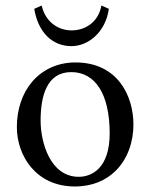

<svg xmlns="http://www.w3.org/2000/svg" viewBox="-20 -665 544 695"><path d="M131 -645 104 -633C118 -548 169 -498 239 -498C298 -498 362 -547 374 -633L347 -645C337 -587 291 -555 239 -555C185 -555 142 -592 131 -645ZM41 -205C41 -103 109 10 251 10C315.4 10 363.8 -12.7 397.9 -46C442.7 -89.8 463 -152.7 463 -214C463 -318 406 -439 253 -439C187.2 -439 132.9 -412 96.3 -369C60 -326.4 41 -268.2 41 -205ZM238 -404C324 -404 377 -326 377 -182C377 -56 312 -25 265 -25C161 -25 127 -151 127 -228C127 -315 148 -404 238 -404Z"/></svg>

Font: Libertinus Math
Style: Regular
Weight: 400
Designer: Philipp H. Poll
Foundry: Khaled Hosny
Version: Version 6.2